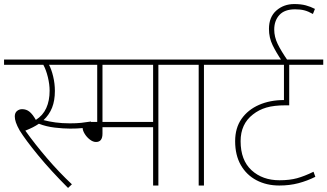

<svg xmlns="http://www.w3.org/2000/svg" viewBox="-20 -916 1616 948"><path d="M325 -307Q358 -307 381 -309.5Q404 -312 429 -316L434 -292Q411 -286 386 -283.5Q361 -281 326 -281Q292 -281 250 -286Q208 -291 172 -305Q144 -286 105 -271Q152 -205 212 -135Q272 -65 335 -6L316 12Q231 -73 168.5 -149Q106 -225 77 -272Q64 -295 58.5 -311.5Q53 -328 53 -341Q53 -359 64 -368Q75 -377 89 -377Q110 -377 125.5 -364.5Q141 -352 157 -324Q192 -346 208.5 -382.5Q225 -419 225 -468Q225 -499 216.5 -534.5Q208 -570 194 -596H0V-622H375V-596H222Q234 -574 242.5 -538.5Q251 -503 251 -467Q251 -419 237 -384Q223 -349 195 -323Q221 -316 253.5 -311.5Q286 -307 325 -307Z M762 -596V0H736V-288H486V-256Q486 -215 454 -215Q439 -215 423.5 -227Q408 -239 398 -255.5Q388 -272 388 -285Q388 -297 396.5 -305.5Q405 -314 426 -314H460V-596H332V-622H877V-596ZM736 -596H486V-314H736Z M987 -596V0H961V-596H862V-622H1102V-596Z M1576 -596H1408V-396H1391Q1333 -396 1295.5 -385Q1258 -374 1229 -351Q1168 -304 1168 -219Q1168 -125 1222 -75.5Q1276 -26 1360 -26Q1410 -26 1446.5 -36Q1483 -46 1528 -68L1537 -43Q1497 -23 1453.5 -11.5Q1410 0 1359 0Q1296 0 1246.5 -26Q1197 -52 1169 -101Q1141 -150 1141 -219Q1141 -284 1172.5 -329Q1204 -374 1258.5 -398Q1313 -422 1382 -422V-596H1087V-622H1576Z M1372 -615Q1344 -656 1326 -693Q1308 -730 1308 -773Q1308 -832 1344.5 -864Q1381 -896 1433 -896Q1466 -896 1490 -889.5Q1514 -883 1535 -872L1525 -847Q1502 -860 1482.5 -865Q1463 -870 1437 -870Q1385 -870 1359.5 -842Q1334 -814 1334 -770Q1334 -734 1351 -699Q1368 -664 1402 -615Z"/></svg>

Font: Noto Sans Thin
Style: Regular
Weight: 100
Designer: Monotype Design Team
Foundry: Monotype Imaging Inc.
Version: Version 2.007